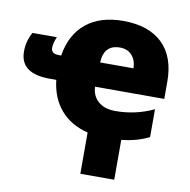

<svg xmlns="http://www.w3.org/2000/svg" viewBox="-100 -646 920 931"><g transform="rotate(10 360.0 -180.0)"><path d="M658.2 -30.8Q599.1 -1 522.9 6.8V203.1H356V0Q271.5 -21 221.7 -78.9Q171.9 -136.7 162.1 -225.1H128.9Q-16.1 -225.1 -16.1 -334Q-16.1 -384.8 8.8 -429.2H128.9Q115.2 -397.5 115.2 -375Q115.2 -360.8 124.3 -353Q133.3 -345.2 159.2 -345.2H165Q181.6 -450.2 250.5 -506.6Q319.3 -563 433.1 -563Q558.6 -563 626.2 -497.8Q693.8 -432.6 693.8 -310.1V-225.1H353Q355 -179.2 386 -152.6Q417 -126 470.2 -126Q570.3 -126 658.2 -168ZM439.9 -433.1Q360.4 -433.1 356.9 -345.2H521Q520 -385.3 498.3 -409.2Q476.6 -433.1 439.9 -433.1Z"/></g></svg>

Font: Black Ops One [rus by aLiNcE]
Style: Regular
Weight: 400
Designer: James Grieshaber
Foundry: James Grieshaber
Version: Version 1.002;May 25, 2024;FontCreator 13.0.0.2680 64-bit